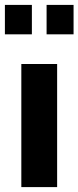

<svg xmlns="http://www.w3.org/2000/svg" viewBox="-21 -763 320 783"><path d="M279 -623H169V-743H279ZM109 -623H-1V-743H109ZM212 0H66V-502H212Z"/></svg>

Font: cwTeXHei
Style: Medium
Weight: 500
Version: Version 1.17